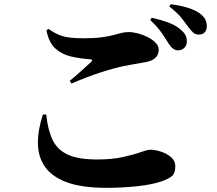

<svg xmlns="http://www.w3.org/2000/svg" viewBox="-20 -862 1040 922"><path d="M186 -312H202.1Q209.5 -237.8 232.7 -189.9Q255.9 -142.1 306.4 -119.1Q356.9 -96.2 446.8 -96.2Q518.6 -96.2 570.6 -107.9Q622.6 -119.6 655.3 -131.3Q688 -143.1 702.1 -143.1Q723.6 -143.1 751.7 -134.3Q779.8 -125.5 800.8 -107.9Q821.8 -90.3 821.8 -64Q821.8 -34.7 809.6 -20.5Q797.4 -6.3 758.8 7.8Q714.8 23.9 641.6 32Q568.4 40 491.2 40Q374 40 302 13.7Q230 -12.7 196.5 -60.3Q163.1 -107.9 162.1 -172.1Q161.1 -236.3 186 -312ZM323.2 -460.9 314.9 -474.1Q339.8 -493.7 369.6 -520.8Q399.4 -547.9 418 -564.9Q428.7 -575.7 414.1 -577.1Q365.7 -580.6 321.5 -590.6Q277.3 -600.6 245.6 -629.4Q213.9 -658.2 203.1 -716.8L212.9 -723.1Q237.8 -705.6 260.5 -695.8Q283.2 -686 311 -682.1Q338.9 -678.2 379.9 -678.2Q432.1 -678.2 465.8 -682.6Q499.5 -687 521.7 -692.9Q543.9 -698.7 561.5 -703.4Q579.1 -708 599.1 -708Q618.7 -708 643.3 -701.4Q668 -694.8 690.4 -683.3Q712.9 -671.9 727.5 -656.5Q742.2 -641.1 742.2 -624Q742.2 -575.7 681.2 -564Q655.3 -559.6 626.5 -554.4Q597.7 -549.3 575.2 -544.9Q526.4 -534.7 461.9 -513.7Q397.5 -492.7 323.2 -460.9ZM793 -831.1 799.8 -841.8Q845.2 -835.9 880.9 -825Q916.5 -814 939 -797.9Q957.5 -784.7 965.3 -769.3Q973.1 -753.9 973.1 -735.8Q973.1 -717.8 963.1 -706.8Q953.1 -695.8 935.1 -695.8Q919.4 -695.8 908.4 -705.1Q897.5 -714.4 883.8 -732.9Q872.1 -749.5 853.5 -773.4Q835 -797.4 793 -831.1ZM701.2 -766.1 709 -776.9Q752.4 -767.1 789.8 -753.2Q827.1 -739.3 852.1 -715.8Q867.2 -702.6 872.6 -689Q877.9 -675.3 877 -661.1Q877 -643.6 864.7 -631.8Q852.5 -620.1 834 -620.1Q808.6 -621.6 789.1 -653.8Q776.4 -674.8 756.6 -703.6Q736.8 -732.4 701.2 -766.1Z"/></svg>

Font: Source Han Serif JP Heavy
Style: Regular
Weight: 900
Designer: Ryoko NISHIZUKA  (kana & ideographs); Frank Grießhammer (Latin, Greek & Cyrillic); Wenlong ZHANG  (bopomofo); Sandoll Co
Foundry: Adobe Systems Incorporated
Version: Version 1.001;PS 1.001;hotconv 16.6.54;makeotf.lib2.5.65590